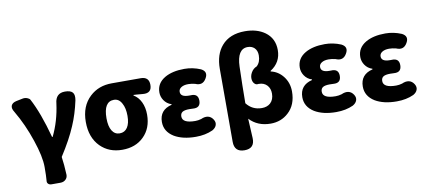

<svg xmlns="http://www.w3.org/2000/svg" viewBox="-84 -1137 3725 1663"><g transform="rotate(-10 1778.0 -305.5)"><path d="M252 202Q233 202 222.5 191.5Q212 181 214 166Q218 123 218 44Q218 -48 168 -195Q118 -345 43 -472Q21 -506 30.5 -529.5Q40 -553 76 -561L130 -572Q151 -577 172 -570Q191 -563 198 -552Q268 -421 327 -201H332Q394 -328 414 -480Q422 -569 504 -569Q553 -569 571.5 -547.5Q590 -526 581 -478Q556 -361 514 -264Q468 -154 379 -16Q389 51 393 141Q394 167 376 184.5Q358 202 329 202H301Z M908 14Q791 14 716 -61Q637 -141 637 -278Q637 -417 723 -497Q800 -569 916 -569H1080H1171Q1244 -569 1244 -498Q1244 -423 1165 -431Q1147 -433 1107 -436Q1092 -436 1084 -437V-432Q1125 -408 1148 -360Q1171 -312 1171 -249Q1171 -129 1097 -57Q1025 14 908 14ZM910 -130Q954 -130 978 -166Q1002 -202 1002 -268Q1002 -337 978 -379Q954 -425 910 -425Q819 -425 819 -278Q819 -207 843 -168.5Q867 -130 910 -130Z M1555 14Q1439 14 1365 -30Q1286 -79 1286 -163Q1286 -269 1395 -296V-301Q1354 -314 1330 -350Q1309 -382 1309 -419Q1309 -500 1384 -544Q1451 -583 1557 -583Q1630 -583 1699 -554Q1756 -525 1724 -470Q1691 -411 1627 -439Q1595 -447 1567 -447Q1529 -447 1506 -432.5Q1483 -418 1483 -394Q1483 -348 1557 -348Q1564 -348 1571 -348Q1638 -353 1638 -290Q1638 -226 1572 -231Q1561 -232 1539 -232Q1497 -232 1478.5 -220Q1460 -208 1460 -181Q1460 -122 1573 -122Q1599 -122 1626 -130Q1658 -145 1686 -140Q1715 -134 1733 -105Q1749 -79 1740 -55Q1732 -32 1704 -16Q1639 14 1555 14Z M1949 202Q1860 202 1860 112V-163V-529Q1860 -656 1925 -731Q1996 -813 2130 -813Q2235 -813 2305 -763Q2383 -706 2383 -604Q2383 -495 2290 -436V-431Q2354 -417 2397 -363Q2442 -306 2442 -229Q2442 -111 2369 -45Q2305 14 2213 14Q2098 14 2027 -62Q2031 17 2036 110Q2040 202 1949 202ZM2161 -132Q2207 -132 2236 -158Q2268 -188 2268 -241Q2268 -285 2243 -313Q2216 -343 2169 -343Q2168 -343 2167 -343Q2146 -339 2133 -353Q2120 -365 2116 -388Q2111 -420 2129 -451.5Q2147 -483 2178 -495Q2213 -527 2213 -587Q2213 -629 2188 -653Q2165 -674 2130 -674Q2037 -674 2032 -519Q2030 -465 2028 -359Q2026 -253 2026 -198Q2077 -132 2161 -132Z M2790 14Q2674 14 2600 -30Q2521 -79 2521 -163Q2521 -269 2630 -296V-301Q2589 -314 2565 -350Q2544 -382 2544 -419Q2544 -500 2619 -544Q2686 -583 2792 -583Q2865 -583 2934 -554Q2991 -525 2959 -470Q2926 -411 2862 -439Q2830 -447 2802 -447Q2764 -447 2741 -432.5Q2718 -418 2718 -394Q2718 -348 2792 -348Q2799 -348 2806 -348Q2873 -353 2873 -290Q2873 -226 2807 -231Q2796 -232 2774 -232Q2732 -232 2713.5 -220Q2695 -208 2695 -181Q2695 -122 2808 -122Q2834 -122 2861 -130Q2893 -145 2921 -140Q2950 -134 2968 -105Q2984 -79 2975 -55Q2967 -32 2939 -16Q2874 14 2790 14Z M3322 14Q3206 14 3132 -30Q3053 -79 3053 -163Q3053 -269 3162 -296V-301Q3121 -314 3097 -350Q3076 -382 3076 -419Q3076 -500 3151 -544Q3218 -583 3324 -583Q3397 -583 3466 -554Q3523 -525 3491 -470Q3458 -411 3394 -439Q3362 -447 3334 -447Q3296 -447 3273 -432.5Q3250 -418 3250 -394Q3250 -348 3324 -348Q3331 -348 3338 -348Q3405 -353 3405 -290Q3405 -226 3339 -231Q3328 -232 3306 -232Q3264 -232 3245.5 -220Q3227 -208 3227 -181Q3227 -122 3340 -122Q3366 -122 3393 -130Q3425 -145 3453 -140Q3482 -134 3500 -105Q3516 -79 3507 -55Q3499 -32 3471 -16Q3406 14 3322 14Z"/></g></svg>

Font: GenSenRounded TW H
Style: Regular
Weight: 900
Version: Version 1.501;PS 1;hotconv 16.6.51;makeotf.lib2.5.65220